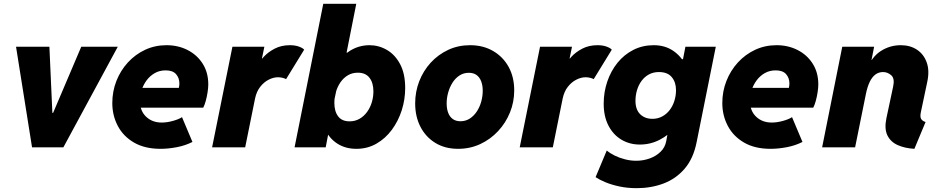

<svg xmlns="http://www.w3.org/2000/svg" viewBox="-20 -772 4925 1006"><path d="M147.9 0 64 -527.3H238.8L254.4 -180.7H258.3L405.8 -527.3H597.2L312 0Z M821.3 7.8Q738.8 7.8 682.4 -24.9Q626 -57.6 597.2 -112.3Q568.4 -167 568.4 -231.9Q568.4 -293 589.8 -347.7Q611.3 -402.3 649.9 -444.6Q688.5 -486.8 740.2 -511Q792 -535.2 852.5 -535.2Q913.1 -535.2 962.6 -510Q1012.2 -484.9 1041.7 -438.7Q1071.3 -392.6 1071.3 -329.6Q1071.3 -312 1067.6 -288.3Q1064 -264.6 1057.9 -242.7Q1051.8 -220.7 1044.9 -208H690.4L710.9 -311.5H917Q918.5 -317.4 919.2 -323.5Q919.9 -329.6 919.9 -335Q919.9 -363.3 902.6 -383.3Q885.3 -403.3 848.1 -403.3Q815.9 -403.3 790.8 -388.9Q765.6 -374.5 748.3 -351.1Q731 -327.6 721.9 -299.8Q712.9 -272 712.9 -245.1Q712.9 -191.9 745.1 -160.9Q777.3 -129.9 827.1 -129.9Q856 -129.9 887.5 -138.9Q918.9 -147.9 933.6 -158.2L988.3 -28.3Q951.2 -9.3 906 -0.7Q860.8 7.8 821.3 7.8Z M1091.3 0 1197.8 -527.3H1365.2L1352.5 -465.8H1364.7L1329.6 -425.8Q1338.4 -448.2 1361.3 -473.6Q1384.3 -499 1419.2 -517.1Q1454.1 -535.2 1498.5 -535.2Q1526.4 -535.2 1546.4 -527.8Q1566.4 -520.5 1573.7 -511.7L1479 -357.4Q1471.2 -361.8 1459.5 -364.5Q1447.8 -367.2 1436.5 -367.2Q1413.1 -367.2 1388.2 -354.7Q1363.3 -342.3 1343.8 -317.6Q1324.2 -293 1316.4 -255.9L1264.6 0Z M1523.4 0 1673.8 -752H1846.7L1795.9 -496.1H1810.5L1772.5 -440.4L1707 -131.8L1718.8 -66.4H1699.2L1686.5 0ZM1847.2 7.8Q1791 7.8 1749 -18.6Q1707 -44.9 1683.8 -93Q1660.6 -141.1 1660.6 -206.5Q1660.6 -266.1 1679.7 -324.2Q1698.7 -382.3 1733.4 -430.2Q1768.1 -478 1814.7 -506.6Q1861.3 -535.2 1916 -535.2Q1964.4 -535.2 2007.1 -510.5Q2049.8 -485.8 2076.4 -436Q2103 -386.2 2103 -310.5Q2103 -251 2085 -194.3Q2066.9 -137.7 2033.2 -92Q1999.5 -46.4 1952.4 -19.3Q1905.3 7.8 1847.2 7.8ZM1811.5 -136.2Q1840.3 -136.2 1863.5 -149.4Q1886.7 -162.6 1903.1 -185.1Q1919.4 -207.5 1928 -235.6Q1936.5 -263.7 1936.5 -293Q1936.5 -337.9 1916 -364.5Q1895.5 -391.1 1855 -391.1Q1825.7 -391.1 1803 -377.7Q1780.3 -364.3 1764.4 -341.6Q1748.5 -318.8 1740.2 -290.5Q1731.9 -262.2 1731.9 -232.9Q1731.9 -188.5 1751.7 -162.4Q1771.5 -136.2 1811.5 -136.2Z M2380.4 7.8Q2312 7.8 2261.5 -22.9Q2210.9 -53.7 2183.1 -107.4Q2155.3 -161.1 2155.3 -230.5Q2155.3 -291 2176.5 -345.9Q2197.8 -400.9 2236.6 -443.4Q2275.4 -485.8 2327.9 -510.5Q2380.4 -535.2 2442.9 -535.2Q2511.7 -535.2 2564 -504.6Q2616.2 -474.1 2645.3 -420.9Q2674.3 -367.7 2674.3 -298.3Q2674.3 -237.8 2652.1 -182.9Q2629.9 -127.9 2589.8 -85Q2549.8 -42 2496.3 -17.1Q2442.9 7.8 2380.4 7.8ZM2392.6 -136.7Q2419.9 -136.7 2441.7 -150.9Q2463.4 -165 2478.5 -188.2Q2493.7 -211.4 2501.5 -239.7Q2509.3 -268.1 2509.3 -296.4Q2509.3 -325.2 2501 -346.4Q2492.7 -367.7 2476.6 -379.2Q2460.4 -390.6 2436.5 -390.6Q2409.2 -390.6 2387.5 -376.5Q2365.7 -362.3 2350.8 -338.6Q2335.9 -314.9 2328.1 -286.6Q2320.3 -258.3 2320.3 -230Q2320.3 -201.2 2328.6 -180.2Q2336.9 -159.2 2353 -147.9Q2369.1 -136.7 2392.6 -136.7Z M2703.1 0 2809.6 -527.3H2977.1L2964.4 -465.8H2976.6L2941.4 -425.8Q2950.2 -448.2 2973.1 -473.6Q2996.1 -499 3031 -517.1Q3065.9 -535.2 3110.4 -535.2Q3138.2 -535.2 3158.2 -527.8Q3178.2 -520.5 3185.5 -511.7L3090.8 -357.4Q3083 -361.8 3071.3 -364.5Q3059.6 -367.2 3048.3 -367.2Q3024.9 -367.2 3000 -354.7Q2975.1 -342.3 2955.6 -317.6Q2936 -293 2928.2 -255.9L2876.5 0Z M3316.4 213.9Q3266.1 213.9 3224.6 204.8Q3183.1 195.8 3151.6 182.6Q3120.1 169.4 3100.6 156.2L3159.2 16.6Q3175.8 30.8 3200.4 43Q3225.1 55.2 3254.4 62.7Q3283.7 70.3 3313.5 70.3Q3350.6 70.3 3384.3 58.1Q3418 45.9 3441.4 22.9Q3464.8 0 3470.7 -32.2L3476.6 -64.5H3461.9L3491.2 -108.4L3553.7 -416L3523.4 -461.9H3558.6L3571.3 -527.3H3730.5L3629.9 -26.4Q3612.8 59.1 3567.1 112.1Q3521.5 165 3456.5 189.5Q3391.6 213.9 3316.4 213.9ZM3332.5 -14.6Q3278.8 -14.6 3235.8 -40.3Q3192.9 -65.9 3168 -114Q3143.1 -162.1 3143.1 -228.5Q3143.1 -289.6 3161.9 -344.7Q3180.7 -399.9 3215.3 -442.9Q3250 -485.8 3298.3 -510.5Q3346.7 -535.2 3405.3 -535.2Q3464.8 -535.2 3508.3 -505.1Q3551.8 -475.1 3575.2 -424.8Q3598.6 -374.5 3598.6 -314Q3598.6 -255.9 3577.9 -202.1Q3557.1 -148.4 3520.5 -106.2Q3483.9 -64 3435.8 -39.3Q3387.7 -14.6 3332.5 -14.6ZM3398.4 -149.4Q3426.8 -149.4 3449.7 -161.9Q3472.7 -174.3 3488.8 -195.3Q3504.9 -216.3 3513.4 -243.4Q3522 -270.5 3522 -299.8Q3522 -341.3 3499.8 -367.9Q3477.5 -394.5 3432.6 -394.5Q3403.3 -394.5 3380.6 -382.3Q3357.9 -370.1 3342 -348.9Q3326.2 -327.6 3317.9 -300.5Q3309.6 -273.4 3309.6 -243.7Q3309.6 -197.8 3334.2 -173.6Q3358.9 -149.4 3398.4 -149.4Z M4017.6 7.8Q3935.1 7.8 3878.7 -24.9Q3822.3 -57.6 3793.5 -112.3Q3764.6 -167 3764.6 -231.9Q3764.6 -293 3786.1 -347.7Q3807.6 -402.3 3846.2 -444.6Q3884.8 -486.8 3936.5 -511Q3988.3 -535.2 4048.8 -535.2Q4109.4 -535.2 4158.9 -510Q4208.5 -484.9 4238 -438.7Q4267.6 -392.6 4267.6 -329.6Q4267.6 -312 4263.9 -288.3Q4260.3 -264.6 4254.2 -242.7Q4248 -220.7 4241.2 -208H3886.7L3907.2 -311.5H4113.3Q4114.7 -317.4 4115.5 -323.5Q4116.2 -329.6 4116.2 -335Q4116.2 -363.3 4098.9 -383.3Q4081.5 -403.3 4044.4 -403.3Q4012.2 -403.3 3987.1 -388.9Q3961.9 -374.5 3944.6 -351.1Q3927.2 -327.6 3918.2 -299.8Q3909.2 -272 3909.2 -245.1Q3909.2 -191.9 3941.4 -160.9Q3973.6 -129.9 4023.4 -129.9Q4052.2 -129.9 4083.7 -138.9Q4115.2 -147.9 4129.9 -158.2L4184.6 -28.3Q4147.5 -9.3 4102.3 -0.7Q4057.1 7.8 4017.6 7.8Z M4771 7.8Q4721.2 4.9 4683.8 -11.7Q4646.5 -28.3 4629.6 -62.7Q4612.8 -97.2 4624.5 -153.3L4659.7 -318.4Q4668.9 -360.8 4649.7 -377.7Q4630.4 -394.5 4606.9 -394.5Q4584.5 -394.5 4567.1 -381.8Q4549.8 -369.1 4537.4 -343.8Q4524.9 -318.4 4517.1 -280.3L4460.4 0H4287.6L4393.1 -527.3H4560.1L4546.4 -458H4566.9L4521 -406.2Q4546.9 -473.6 4594.7 -504.4Q4642.6 -535.2 4699.7 -535.2Q4749 -535.2 4784.7 -511.5Q4820.3 -487.8 4835.7 -444.6Q4851.1 -401.4 4838.4 -342.8L4805.2 -185.5Q4799.3 -158.7 4807.1 -147.7Q4814.9 -136.7 4829.6 -132.8Z"/></svg>

Font: Reddit Sans Black
Style: Italic
Weight: 900
Italic angle: -11.25°
Designer: Stephen Hutchings
Version: Version 1.013